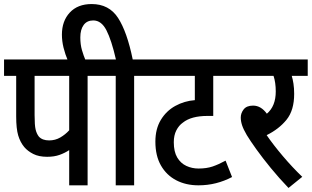

<svg xmlns="http://www.w3.org/2000/svg" viewBox="-20 -916 1541 949"><path d="M413 -541V0H322V-174Q301 -160 274.5 -150.5Q248 -141 213 -141Q172 -141 144.5 -155Q117 -169 100 -189Q80 -213 70 -246.5Q60 -280 60 -341V-541H0V-622H496V-541ZM322 -541H151V-347Q151 -297 156 -276Q161 -255 172 -241Q189 -222 223 -222Q253 -222 278 -236.5Q303 -251 322 -272Z M316 -615Q302 -648 294 -680.5Q286 -713 286 -745Q286 -812 325 -854Q364 -896 433 -896Q519 -896 563.5 -827.5Q608 -759 636 -622H726V-541H643V0H552V-541H483V-622H553Q531 -718 506 -766.5Q481 -815 441 -815Q410 -815 393.5 -792.5Q377 -770 377 -731Q377 -696 385 -668.5Q393 -641 404 -615Z M1152 -541H1034V-343H1006Q925 -343 884 -310Q864 -296 851.5 -271.5Q839 -247 839 -213Q839 -166 856 -137.5Q873 -109 901 -96Q929 -83 961 -83Q1001 -83 1030.5 -93Q1060 -103 1095 -122L1127 -41Q1089 -21 1047.5 -10.5Q1006 0 961 0Q899 0 851 -25Q803 -50 775.5 -98Q748 -146 748 -216Q748 -279 775 -323.5Q802 -368 846.5 -392.5Q891 -417 943 -421V-541H713V-622H1152Z M1474 -42 1406 13Q1359 -36 1318.5 -85.5Q1278 -135 1247.5 -177.5Q1217 -220 1200 -248Q1183 -277 1176.5 -297Q1170 -317 1170 -335Q1170 -357 1184.5 -375.5Q1199 -394 1231 -394Q1270 -394 1299 -354Q1343 -391 1343 -464Q1343 -508 1332 -541H1140V-622H1501V-541H1422Q1427 -525 1430.5 -502.5Q1434 -480 1434 -452Q1434 -371 1396.5 -324.5Q1359 -278 1298 -248Q1331 -200 1378 -144.5Q1425 -89 1474 -42Z"/></svg>

Font: Noto Sans Condensed Medium
Style: Regular
Weight: 500
Width: 3
Designer: Monotype Design Team
Foundry: Monotype Imaging Inc.
Version: Version 2.013; ttfautohint (v1.8.4.7-5d5b)